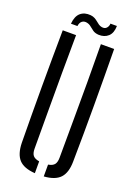

<svg xmlns="http://www.w3.org/2000/svg" viewBox="-174 -1002 762 1076"><g transform="rotate(20 207.0 -464.0)"><path d="M53.5 -129Q51.5 -298 51.5 -464.5Q51.5 -631 53.5 -800H133Q132 -687.5 131.5 -574.5Q131 -461.5 131.5 -348.5Q132 -235.5 132 -123Q132 -95.5 142.8 -82.2Q153.5 -69 180.5 -64.5V6Q113.5 1.5 84.2 -30.5Q55 -62.5 53.5 -129ZM233.5 6V-64.5Q260 -69 270.5 -82.5Q281 -96 281 -123Q281.5 -235.5 282 -348.5Q282.5 -461.5 282.5 -574.5Q282.5 -687.5 281 -800H360Q362 -631 362.2 -464.5Q362.5 -298 360 -129Q359.5 -62.5 329.8 -30.5Q300 1.5 233.5 6ZM292 -926.5H330.5Q330 -884.5 307.8 -864Q285.5 -843.5 250 -845Q229 -846.5 216 -855.5Q203 -864.5 192 -874Q181 -883.5 166 -886.5Q149.5 -890 137.5 -881Q125.5 -872 122.5 -850.5H84Q88 -896.5 111.5 -916.5Q135 -936.5 172 -933Q186.5 -931.5 197 -925.8Q207.5 -920 216 -912.8Q224.5 -905.5 233.2 -899.5Q242 -893.5 253 -891.5Q271.5 -888.5 281.5 -899.8Q291.5 -911 292 -926.5Z"/></g></svg>

Font: Big Shoulders Stencil Text Thin
Style: Regular
Weight: 400
Version: Version 2.001